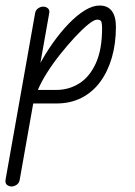

<svg xmlns="http://www.w3.org/2000/svg" viewBox="-83 -374 487 694"><path d="M-41 300Q-51 300 -58 294Q-65 288 -63 276L44 -327Q46 -338 55 -344Q64 -350 73 -350Q83 -350 90 -344Q97 -338 95 -327L-12 277Q-14 288 -23 294Q-32 300 -41 300ZM336 -277Q336 -217 321.5 -166.5Q307 -116 279.5 -78.5Q252 -41 212 -20.5Q172 0 121 0H22L29 -49H121Q166 -49 203.5 -72.5Q241 -96 263.5 -145.5Q286 -195 286 -272Q286 -284 284 -293.5Q282 -303 268 -303Q257 -303 235.5 -285.5Q214 -268 187.5 -239.5Q161 -211 134 -177Q107 -143 86 -109.5Q65 -76 54 -49H18Q34 -92 57 -135.5Q80 -179 108 -218.5Q136 -258 165.5 -288.5Q195 -319 223.5 -336.5Q252 -354 277 -354Q306 -354 321 -334.5Q336 -315 336 -277Z"/></svg>

Font: Edu QLD Beginners
Style: Regular
Weight: 400
Designer: Tina and Corey Anderson
Foundry: Google for Education
Version: Version 1.001